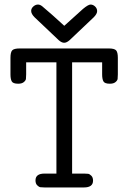

<svg xmlns="http://www.w3.org/2000/svg" viewBox="-20 -824 565 844"><path d="M26 -497V-570Q26 -595 34 -603Q42 -611 67 -611H458Q483 -611 490.5 -602.5Q498 -594 498 -570V-497Q498 -484 497 -477Q496 -470 487.5 -463Q479 -456 463 -456Q440 -456 434.5 -466.5Q429 -477 429 -497V-550H297V-61H349Q361 -61 367.5 -60Q374 -59 381.5 -51.5Q389 -44 389 -30Q389 0 349 0H176Q164 0 157.5 -1Q151 -2 143.5 -9.5Q136 -17 136 -31Q136 -61 176 -61H228V-550H95V-497Q95 -484 94 -477Q93 -470 84.5 -463Q76 -456 60 -456Q37 -456 31.5 -466.5Q26 -477 26 -497ZM117 -776Q117 -787 126.5 -795.5Q136 -804 147 -804Q156 -804 165.5 -796.5Q175 -789 209 -759Q227 -743 239 -732L262 -711H263Q270 -718 345 -785Q368 -804 378 -804Q389 -804 398 -795.5Q407 -787 407 -775Q407 -763 392 -748Q299 -659 286 -647.5Q273 -636 262 -636Q251 -636 238 -647.5Q225 -659 132 -748Q117 -763 117 -776Z"/></svg>

Font: CMU Typewriter Text
Style: Regular
Weight: 500
Monospace: yes
Version: Version 0.7.0